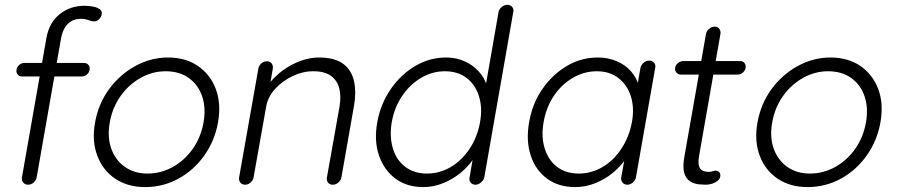

<svg xmlns="http://www.w3.org/2000/svg" viewBox="-20 -760 3691 790"><path d="M328.1 -736.3Q342.8 -736.3 360.4 -733.4Q377.9 -730.5 389.6 -722.7Q401.4 -714.8 398.4 -700.2Q396.5 -689.5 387.2 -680.7Q377.9 -671.9 368.2 -671.9Q358.4 -671.9 344.2 -677.2Q330.1 -682.6 312.5 -682.6Q291 -682.6 274.4 -673.3Q257.8 -664.1 247.1 -646.5Q236.3 -628.9 231.4 -603.5L130.9 -30.3Q128.9 -18.6 118.7 -9.3Q108.4 0 95.7 0Q83 0 75.7 -8.8Q68.4 -17.6 70.3 -30.3L170.9 -603.5Q182.6 -668 226.1 -702.1Q269.5 -736.3 328.1 -736.3ZM325.2 -501Q336.9 -501 343.8 -493.2Q350.6 -485.4 348.6 -472.7Q346.7 -460.9 337.4 -453.1Q328.1 -445.3 315.4 -445.3H70.3Q59.6 -445.3 52.7 -453.6Q45.9 -461.9 47.9 -472.7Q49.8 -485.4 59.6 -493.2Q69.3 -501 80.1 -501Z M877 -255.9Q863.3 -179.7 819.8 -119.1Q776.4 -58.6 713.4 -24.4Q650.4 9.8 577.1 9.8Q505.9 9.8 454.6 -24.4Q403.3 -58.6 380.4 -119.1Q357.4 -179.7 371.1 -255.9Q384.8 -333 428.7 -393.1Q472.7 -453.1 536.6 -488.3Q600.6 -523.4 670.9 -523.4Q744.1 -523.4 794.9 -488.3Q845.7 -453.1 868.2 -393.1Q890.6 -333 877 -255.9ZM817.4 -255.9Q828.1 -316.4 811.5 -364.3Q794.9 -412.1 756.3 -439.5Q717.8 -466.8 661.1 -466.8Q607.4 -466.8 558.6 -439.5Q509.8 -412.1 476.1 -364.7Q442.4 -317.4 431.6 -255.9Q420.9 -195.3 438 -147.9Q455.1 -100.6 494.1 -73.2Q533.2 -45.9 586.9 -45.9Q642.6 -45.9 691.4 -73.2Q740.2 -100.6 773.4 -147.9Q806.6 -195.3 817.4 -255.9Z M1292 -523.4Q1358.4 -523.4 1393.1 -496.6Q1427.7 -469.7 1437 -424.3Q1446.3 -378.9 1436.5 -324.2L1384.8 -30.3Q1382.8 -18.6 1372.6 -9.3Q1362.3 0 1349.6 0Q1335.9 0 1329.6 -8.8Q1323.2 -17.6 1325.2 -30.3L1377 -321.3Q1383.8 -361.3 1376.5 -394Q1369.1 -426.8 1343.3 -446.8Q1317.4 -466.8 1268.6 -466.8Q1225.6 -466.8 1183.6 -446.8Q1141.6 -426.8 1111.8 -394Q1082 -361.3 1075.2 -321.3L1023.4 -30.3Q1021.5 -18.6 1011.2 -9.3Q1001 0 989.3 0Q975.6 0 968.8 -8.8Q961.9 -17.6 963.9 -30.3L1043 -477.5Q1044.9 -489.3 1054.7 -498.5Q1064.5 -507.8 1078.1 -507.8Q1090.8 -507.8 1097.7 -499Q1104.5 -490.2 1102.5 -477.5L1087.9 -393.6L1058.6 -358.4Q1066.4 -390.6 1090.3 -419.9Q1114.3 -449.2 1147 -472.7Q1179.7 -496.1 1217.8 -509.8Q1255.9 -523.4 1292 -523.4Z M2067.4 -740.2Q2080.1 -740.2 2087.4 -731.4Q2094.7 -722.7 2091.8 -710L1972.7 -30.3Q1969.7 -18.6 1959 -9.3Q1948.2 0 1936.5 0Q1923.8 0 1916.5 -8.8Q1909.2 -17.6 1912.1 -30.3L1932.6 -149.4L1952.1 -163.1Q1947.3 -134.8 1926.8 -104.5Q1906.2 -74.2 1874.5 -48.3Q1842.8 -22.5 1803.2 -6.3Q1763.7 9.8 1721.7 9.8Q1654.3 9.8 1607.4 -24.9Q1560.5 -59.6 1539.6 -119.6Q1518.6 -179.7 1532.2 -256.8Q1545.9 -333 1587.9 -393.6Q1629.9 -454.1 1689 -488.8Q1748 -523.4 1815.4 -523.4Q1856.4 -523.4 1890.6 -508.3Q1924.8 -493.2 1948.7 -467.3Q1972.7 -441.4 1983.4 -407.7Q1994.1 -374 1987.3 -337.9L1968.8 -352.5L2031.2 -710Q2033.2 -721.7 2043.9 -731Q2054.7 -740.2 2067.4 -740.2ZM1736.3 -45.9Q1790 -45.9 1835.4 -73.2Q1880.9 -100.6 1912.6 -148.4Q1944.3 -196.3 1955.1 -256.8Q1965.8 -316.4 1950.7 -364.3Q1935.5 -412.1 1899.4 -439.5Q1863.3 -466.8 1810.5 -466.8Q1758.8 -466.8 1712.4 -439.5Q1666 -412.1 1634.3 -364.7Q1602.5 -317.4 1591.8 -256.8Q1582 -197.3 1596.7 -148.9Q1611.3 -100.6 1647.9 -73.2Q1684.6 -45.9 1736.3 -45.9Z M2651.4 -510.7Q2664.1 -510.7 2671.4 -502Q2678.7 -493.2 2675.8 -480.5L2596.7 -30.3Q2594.7 -18.6 2584 -9.3Q2573.2 0 2561.5 0Q2548.8 0 2541.5 -8.8Q2534.2 -17.6 2536.1 -30.3L2557.6 -149.4L2576.2 -157.2Q2571.3 -128.9 2550.3 -100.1Q2529.3 -71.3 2498.5 -46.4Q2467.8 -21.5 2428.2 -5.9Q2388.7 9.8 2346.7 9.8Q2278.3 9.8 2231 -24.9Q2183.6 -59.6 2163.6 -120.6Q2143.6 -181.6 2157.2 -257.8Q2170.9 -335.9 2212.9 -395.5Q2254.9 -455.1 2313.5 -489.3Q2372.1 -523.4 2439.5 -523.4Q2482.4 -523.4 2517.6 -508.3Q2552.7 -493.2 2575.7 -467.3Q2598.6 -441.4 2608.4 -407.7Q2618.2 -374 2612.3 -337.9L2592.8 -352.5L2615.2 -480.5Q2618.2 -493.2 2628.4 -502Q2638.7 -510.7 2651.4 -510.7ZM2361.3 -45.9Q2414.1 -45.9 2460 -73.2Q2505.9 -100.6 2537.6 -149.4Q2569.3 -198.2 2580.1 -257.8Q2590.8 -316.4 2575.7 -363.8Q2560.5 -411.1 2524.4 -439Q2488.3 -466.8 2435.5 -466.8Q2383.8 -466.8 2337.4 -439.9Q2291 -413.1 2259.3 -366.2Q2227.5 -319.3 2216.8 -257.8Q2206.1 -198.2 2221.2 -149.4Q2236.3 -100.6 2272.5 -73.2Q2308.6 -45.9 2361.3 -45.9Z M2792 -508.8H3025.4Q3037.1 -508.8 3043.5 -500.5Q3049.8 -492.2 3047.9 -480.5Q3045.9 -469.7 3036.6 -461.4Q3027.3 -453.1 3015.6 -453.1H2782.2Q2770.5 -453.1 2763.2 -461.4Q2755.9 -469.7 2757.8 -481.4Q2759.8 -493.2 2770 -501Q2780.3 -508.8 2792 -508.8ZM2920.9 -650.4Q2933.6 -650.4 2939.9 -641.1Q2946.3 -631.8 2944.3 -620.1L2856.4 -118.2Q2851.6 -89.8 2856.4 -75.7Q2861.3 -61.5 2872.6 -57.1Q2883.8 -52.7 2896.5 -52.7Q2904.3 -52.7 2911.1 -55.2Q2918 -57.6 2925.8 -57.6Q2934.6 -57.6 2939.9 -50.8Q2945.3 -43.9 2943.4 -33.2Q2941.4 -19.5 2923.3 -9.8Q2905.3 0 2882.8 0Q2874 0 2856.4 -1.5Q2838.9 -2.9 2821.3 -12.7Q2803.7 -22.5 2795.9 -46.4Q2788.1 -70.3 2795.9 -115.2L2884.8 -620.1Q2886.7 -631.8 2897.5 -641.1Q2908.2 -650.4 2920.9 -650.4Z M3602.5 -255.9Q3588.9 -179.7 3545.4 -119.1Q3502 -58.6 3439 -24.4Q3376 9.8 3302.7 9.8Q3231.4 9.8 3180.2 -24.4Q3128.9 -58.6 3106 -119.1Q3083 -179.7 3096.7 -255.9Q3110.4 -333 3154.3 -393.1Q3198.2 -453.1 3262.2 -488.3Q3326.2 -523.4 3396.5 -523.4Q3469.7 -523.4 3520.5 -488.3Q3571.3 -453.1 3593.8 -393.1Q3616.2 -333 3602.5 -255.9ZM3543 -255.9Q3553.7 -316.4 3537.1 -364.3Q3520.5 -412.1 3481.9 -439.5Q3443.4 -466.8 3386.7 -466.8Q3333 -466.8 3284.2 -439.5Q3235.4 -412.1 3201.7 -364.7Q3168 -317.4 3157.2 -255.9Q3146.5 -195.3 3163.6 -147.9Q3180.7 -100.6 3219.7 -73.2Q3258.8 -45.9 3312.5 -45.9Q3368.2 -45.9 3417 -73.2Q3465.8 -100.6 3499 -147.9Q3532.2 -195.3 3543 -255.9Z"/></svg>

Font: Quicksand
Style: Italic
Weight: 400
Designer: Andrew Paglinawan
Foundry: Andrew Paglinawan
Version: Version 3.006